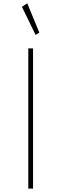

<svg xmlns="http://www.w3.org/2000/svg" viewBox="-20 -1110 361 1130"><path d="M146.5 0V-825H174.5V0ZM189.5 -904.5 109 -1070 140.5 -1090.5 211.5 -918Z"/></svg>

Font: Spartan Thin Thin
Style: Regular
Weight: 250
Version: Version 1.004